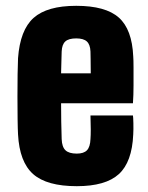

<svg xmlns="http://www.w3.org/2000/svg" viewBox="-20 -630 509 660"><path d="M291 -233H437Q438 -228 438.5 -206.5Q439 -185 438 -168Q434 -73 388.5 -31.5Q343 10 244 10Q141 10 94 -31.5Q47 -73 42 -168Q41 -185 40.5 -220.5Q40 -256 40 -297.5Q40 -339 40.5 -375Q41 -411 42 -430Q49 -527 95.5 -568.5Q142 -610 242 -610Q343 -610 388.5 -569.5Q434 -529 438 -436Q439 -425 439 -397.5Q439 -370 439 -336.5Q439 -303 437 -275H190Q190 -243 190.5 -212Q191 -181 192 -152Q193 -125 205 -113.5Q217 -102 244 -102Q268 -102 279 -113.5Q290 -125 291 -152Q293 -177 291 -233ZM242 -498Q216 -498 204.5 -487.5Q193 -477 192 -453Q191 -435 191 -416.5Q191 -398 190 -378H292Q292 -405 291.5 -427Q291 -449 291 -453Q290 -477 278.5 -487.5Q267 -498 242 -498Z"/></svg>

Font: Big Shoulders Display Black
Style: Regular
Weight: 900
Designer: Patric King
Foundry: XO Type Co
Version: Version 1.000; ttfautohint (v1.8.2)